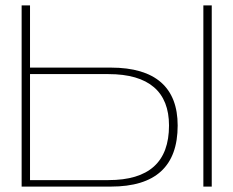

<svg xmlns="http://www.w3.org/2000/svg" viewBox="-20 -690 863 710"><path d="M60 0H390C555 0 637 -75 637 -226C637 -366 555 -440 390 -440H91V-670H60ZM91 -24V-416H381C531 -416 605 -350 605 -226C605 -91 531 -24 381 -24ZM732 0H763V-670H732Z"/></svg>

Font: LT Wave Thin
Style: Regular
Weight: 100
Designer: Daniel Lyons
Version: Version 2.5 (Glyphs App)